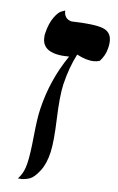

<svg xmlns="http://www.w3.org/2000/svg" viewBox="-46 -596 390 632"><g transform="rotate(5 149.5 -279.5)"><path d="M64 -51Q71 -80 77 -140.5Q83 -201 90 -230Q113 -329 170 -412Q83 -412 83 -464Q83 -476 85 -482Q93 -515 107.5 -535Q122 -555 133 -558L144 -562Q143 -534 168 -528Q244 -526 271.5 -515.5Q299 -505 299 -476Q299 -462 295 -449Q290 -427 272 -407Q263 -404 253 -404Q228 -404 196 -421Q173 -377 159 -319Q150 -279 147.5 -204Q145 -129 137 -94Q128 -54 109.5 -30.5Q91 -7 77 -2Q63 3 48 3L37 2Q57 -19 64 -51Z"/></g></svg>

Font: Linux Libertine O
Style: Italic
Weight: 400
Italic angle: -12°
Designer: Philipp H. Poll
Foundry: Philipp H. Poll
Version: Version 5.1.6